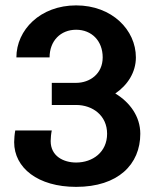

<svg xmlns="http://www.w3.org/2000/svg" viewBox="-20 -687 590 723"><path d="M37.5 -195.8C35 -183.3 33.3 -163.3 33.3 -151.7C33.3 -55 122.5 16.7 266.7 16.7C425 16.7 508.3 -68.3 508.3 -183.3C508.3 -248.3 469.2 -301.7 414.2 -335C460.8 -366.7 491.7 -415 491.7 -470.8C491.7 -574.2 401.7 -666.7 266.7 -666.7C131.7 -666.7 41.7 -574.2 41.7 -470.8H166.7C166.7 -533.3 208.3 -575 266.7 -575C325 -575 366.7 -533.3 366.7 -470.8C366.7 -408.3 317.5 -375 266.7 -375H175V-291.7H266.7C328.3 -291.7 383.3 -252.5 383.3 -183.3C383.3 -114.2 329.2 -75 266.7 -75C220 -75 170.8 -98.3 170.8 -155.8C170.8 -166.7 172.5 -185 175 -195.8Z"/></svg>

Font: BoonHome
Style: Bold
Weight: 700
Designer: Sungsit Sawaiwan
Foundry: Sungsit Sawaiwan
Version: Version 0.2